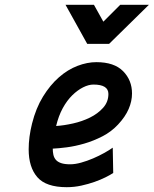

<svg xmlns="http://www.w3.org/2000/svg" viewBox="-20 -767 638 797"><path d="M252 -747H370L409 -677L479 -747H598L433 -585H342ZM450 -49Q438 -41 418 -31Q398 -21 372.5 -12Q347 -3 317.5 3.5Q288 10 257 10Q171 10 135 -31.5Q99 -73 99 -147Q99 -198 113 -254Q129 -318 158.5 -366Q188 -414 224.5 -446Q261 -478 301.5 -493.5Q342 -509 380 -509Q454 -509 491 -471.5Q528 -434 528 -379Q528 -347 514 -314.5Q500 -282 470 -250Q442 -220 405 -201Q368 -182 330 -171Q292 -160 257.5 -155.5Q223 -151 199 -150Q199 -137 201.5 -125Q204 -113 211.5 -104Q219 -95 233.5 -90Q248 -85 271 -85Q292 -85 317 -92Q342 -99 366.5 -109.5Q391 -120 412.5 -132Q434 -144 448 -154ZM368 -416Q348 -416 325 -404.5Q302 -393 280 -371.5Q258 -350 240.5 -318Q223 -286 213 -244Q245 -246 283 -254.5Q321 -263 353.5 -279Q386 -295 408 -319.5Q430 -344 430 -377Q430 -416 368 -416Z"/></svg>

Font: Panefresco 750wt
Style: Italic
Weight: 750
Foundry: Campivisivi & Chank Co
Version: Version 1.000